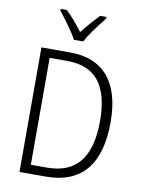

<svg xmlns="http://www.w3.org/2000/svg" viewBox="-101 -1015 805 1084"><g transform="rotate(10 301.5 -473.5)"><path d="M240 0H88V-714H253Q397 -714 471.5 -625Q546 -536 546 -365Q546 -184 469 -92Q392 0 240 0ZM246 -664H144V-51H236Q363 -51 424.5 -128.5Q486 -206 486 -362Q486 -513 427 -588.5Q368 -664 246 -664ZM420 -938Q343 -842 314 -788H261Q245 -819 215 -860.5Q185 -902 157 -938V-947H192Q234 -908 288 -837Q331 -892 384 -947H420Z"/></g></svg>

Font: Noto Sans UI NarrowLight
Style: Regular
Weight: 300
Width: 4
Designer: Monotype Design Team
Foundry: Monotype Imaging Inc.
Version: Version 1.001